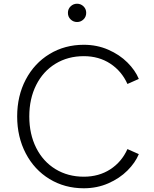

<svg xmlns="http://www.w3.org/2000/svg" viewBox="-20 -997 825 1029"><path d="M72 -373Q72 -483 118 -570.5Q164 -658 245.5 -707.5Q327 -757 429 -757Q500 -757 560.5 -730.5Q621 -704 663 -662Q705 -620 724 -574L663 -547Q632 -616 571 -656Q510 -696 429 -696Q344 -696 277.5 -655.5Q211 -615 174 -541.5Q137 -468 137 -373Q137 -278 174 -204.5Q211 -131 277.5 -90.5Q344 -50 429 -50Q510 -50 571 -89.5Q632 -129 663 -198L724 -171Q705 -125 663 -83Q621 -41 560.5 -14.5Q500 12 429 12Q327 12 245.5 -37.5Q164 -87 118 -175Q72 -263 72 -373ZM344 -928Q344 -949 358.5 -963Q373 -977 393 -977Q413 -977 427.5 -963Q442 -949 442 -928Q442 -907 427.5 -893Q413 -879 393 -879Q373 -879 358.5 -893Q344 -907 344 -928Z"/></svg>

Font: Evergrow Sans
Style: Light
Weight: 300
Foundry: 10Web
Version: Version 1.000